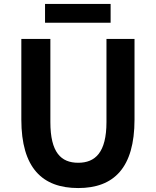

<svg xmlns="http://www.w3.org/2000/svg" viewBox="-20 -938 788 972"><path d="M376 14C556 14 661 -88 661 -333V-741H519V-320C519 -166 462 -114 376 -114C289 -114 235 -166 235 -320V-741H88V-333C88 -88 194 14 376 14ZM208 -823H540V-918H208Z"/></svg>

Font: Noto Sans JP
Style: Bold
Weight: 700
Designer: Ryoko NISHIZUKA 西塚涼子 (kana, bopomofo & ideographs); Paul D. Hunt (Latin, Greek & Cyrillic); Sandoll Communications 산돌커뮤니
Foundry: Adobe
Version: Version 2.004;hotconv 1.0.118;makeotfexe 2.5.65603